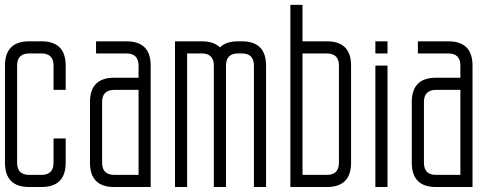

<svg xmlns="http://www.w3.org/2000/svg" viewBox="-20 -752 2018 772"><path d="M0 -97.7Q0 0 97.7 0H146.5Q244.1 0 244.1 -97.7V-195.3H195.3V-97.7Q195.3 -48.8 146.5 -48.8H97.7Q48.8 -48.8 48.8 -97.7V-488.3Q48.8 -537.1 97.7 -537.1H146.5Q195.3 -537.1 195.3 -488.3V-390.6H244.1V-488.3Q244.1 -585.9 146.5 -585.9H97.7Q0 -585.9 0 -488.3Z M537.1 -390.6H439.5Q390.6 -390.6 390.6 -341.8V-97.7Q390.6 -48.8 439.5 -48.8H537.1ZM537.1 -439.5V-488.3Q537.1 -537.1 488.3 -537.1H366.2V-585.9H488.3Q585.9 -585.9 585.9 -488.3V0H439.5Q341.8 0 341.8 -97.7V-341.8Q341.8 -439.5 439.5 -439.5Z M732.4 -537.1V0H683.6V-585.9H791Q839.8 -585.9 864.3 -561.5Q888.7 -585.9 937.5 -585.9H952.1Q1049.8 -585.9 1049.8 -488.3V0H1001V-488.3Q1001 -537.1 952.1 -537.1H937.5Q888.7 -537.1 888.7 -488.3V0H839.8V-488.3Q839.8 -537.1 791 -537.1Z M1196.3 -537.1V-48.8H1293.9Q1342.8 -48.8 1342.8 -97.7V-488.3Q1342.8 -537.1 1293.9 -537.1ZM1147.5 0V-732.4H1196.3V-585.9H1293.9Q1391.6 -585.9 1391.6 -488.3V-97.7Q1391.6 0 1293.9 0Z M1489.3 -537.1V-585.9H1538.1V-537.1ZM1489.3 0V-488.3H1538.1V0Z M1831.1 -390.6H1733.4Q1684.6 -390.6 1684.6 -341.8V-97.7Q1684.6 -48.8 1733.4 -48.8H1831.1ZM1831.1 -439.5V-488.3Q1831.1 -537.1 1782.2 -537.1H1660.2V-585.9H1782.2Q1879.9 -585.9 1879.9 -488.3V0H1733.4Q1635.7 0 1635.7 -97.7V-341.8Q1635.7 -439.5 1733.4 -439.5Z"/></svg>

Font: Daray
Style: Regular
Weight: 400
Designer: Maxim Raikov
Foundry: Maxim Raikov
Version: Version 1.00 May 24, 2021, initial release